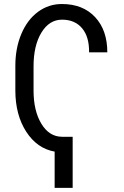

<svg xmlns="http://www.w3.org/2000/svg" viewBox="-20 -741 610 947"><path d="M338.4 185.5H249.5V6.8Q162.6 -8.8 109.4 -91.3Q56.2 -173.8 55.7 -293V-416.5Q55.7 -503.4 85.2 -573.5Q114.7 -643.6 167.2 -682.4Q219.7 -721.2 285.2 -721.2Q388.7 -721.2 449 -656.7Q509.3 -592.3 509.3 -482.9H419.4Q420.4 -559.6 384.8 -601.8Q349.1 -644 286.1 -644Q223.1 -644 184.3 -580.3Q145.5 -516.6 145.5 -413.6V-294.4Q145.5 -194.3 184.1 -130.6Q222.7 -66.9 285.6 -66.4H338.4Z"/></svg>

Font: RobotoCondensed-Regular
Style: Regular
Weight: 400
Designer: Google
Version: Version 2.001201; 2014